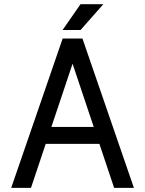

<svg xmlns="http://www.w3.org/2000/svg" viewBox="-20 -909 702 929"><path d="M148.4 -294.9V-212.9H502.9V-294.9ZM331.1 -600.6 532.2 0H627.9L378.9 -722.7H283.2L34.2 0H129.9ZM369.6 -763.7 480 -888.7H369.6L282.7 -763.7Z"/></svg>

Font: Giphurs
Style: Regular
Weight: 400
Version: Version 2.010